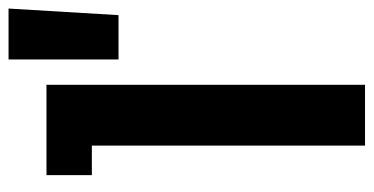

<svg xmlns="http://www.w3.org/2000/svg" viewBox="-228 -628 857 440"><g transform="rotate(-90 200.0 -408.5)"><path d="M384.8 -564.9H283.2V-816.9H399.9ZM225.1 0H85.9V-626H18.1V-730H225.1Z"/></g></svg>

Font: Sora SemiBold
Style: Regular
Weight: 600
Designer: Jonathan Barnbrook, Julián Moncada
Foundry: Barnbrook Fonts
Version: Version 2.000